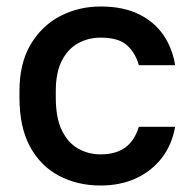

<svg xmlns="http://www.w3.org/2000/svg" viewBox="-20 -561 595 592"><path d="M290 11Q219 11 162 -19Q105 -49 72.5 -109Q40 -169 40 -260V-280Q40 -366 74.5 -424Q109 -482 166 -511.5Q223 -541 290 -541Q360 -541 408.5 -517Q457 -493 484.5 -452Q512 -411 520 -360H408Q398 -397 372 -421Q346 -445 290 -445Q253 -445 221.5 -428Q190 -411 171 -374.5Q152 -338 152 -280V-260Q152 -197 171 -158.5Q190 -120 221.5 -102.5Q253 -85 290 -85Q337 -85 366 -106Q395 -127 408 -170H520Q510 -114 478.5 -73.5Q447 -33 399 -11Q351 11 290 11Z"/></svg>

Font: Golos Text Medium
Style: Regular
Weight: 500
Designer: A.Korolkova, Vitaly Kuzmin
Foundry: ParaType Ltd
Version: Version 2.004